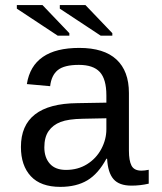

<svg xmlns="http://www.w3.org/2000/svg" viewBox="-20 -727 640 757"><path d="M537.6 -54.2Q550.3 -54.2 566.4 -57.6V-2.9Q533.2 4.9 498.5 4.9Q449.7 4.9 427.5 -20.8Q405.3 -46.4 402.3 -101.1H399.4Q367.7 -42 324.5 -16.1Q281.2 9.8 217.8 9.8Q140.6 9.8 101.6 -32.2Q62.5 -74.2 62.5 -147.5Q62.5 -317.9 284.2 -320.3L399.4 -322.3V-351.1Q399.4 -415 373.5 -443.1Q347.7 -471.2 291 -471.2Q233.4 -471.2 208 -450.7Q182.6 -430.2 177.7 -387.2L85.9 -395.5Q108.4 -538.1 292.5 -538.1Q390.1 -538.1 439.2 -492.4Q488.3 -446.8 488.3 -360.4V-132.8Q488.3 -93.8 498.5 -74Q508.8 -54.2 537.6 -54.2ZM240.2 -57.1Q287.1 -57.1 323.2 -79.6Q359.4 -102.1 379.4 -139.6Q399.4 -177.2 399.4 -217.3V-260.7L306.6 -258.8Q249 -257.8 218.8 -246.1Q188.5 -234.4 171.6 -210.2Q154.8 -186 154.8 -146Q154.8 -106 176.5 -81.5Q198.2 -57.1 240.2 -57.1ZM377 -586.4 215.8 -692.9V-707H316.9L422.9 -596.2V-586.4ZM207.5 -586.4 46.4 -692.9V-707H147.5L253.4 -596.2V-586.4Z"/></svg>

Font: Cousine
Style: Regular
Weight: 400
Monospace: yes
Designer: Steve Matteson
Foundry: Ascender Corporation
Version: Version 1.20